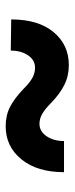

<svg xmlns="http://www.w3.org/2000/svg" viewBox="188 -634 264 680"><g transform="rotate(90 320.0 -294.0)"><path d="M479.5 -388.7H589.8Q589.8 -293.9 544.4 -238Q499 -182.1 427.2 -182.1Q388.7 -182.1 358.6 -197.5Q328.6 -212.9 293.9 -246.1Q274.4 -266.1 256.8 -276.1Q239.3 -286.1 219.7 -286.1Q192.9 -286.1 176 -261.5Q159.2 -236.8 159.2 -200.2L48.8 -201.7Q48.8 -297.9 93.8 -351.8Q138.7 -405.8 210.4 -405.8Q249 -405.8 281.2 -389.6Q313.5 -373.5 345.7 -341.8Q365.2 -322.3 382.6 -312Q399.9 -301.8 418.5 -301.8Q445.3 -301.8 462.4 -326.9Q479.5 -352.1 479.5 -388.7Z"/></g></svg>

Font: Vazirmatn RD FD ExtraBold
Style: Regular
Weight: 800
Designer: Saber Rastikerdar
Foundry: Saber Rastikerdar
Version: Version 33.003